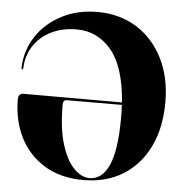

<svg xmlns="http://www.w3.org/2000/svg" viewBox="-52 -758 778 815"><g transform="rotate(5 337.5 -350.0)"><path d="M26 -310Q26 -334.5 49.5 -334.5H467.5Q456.5 -485.5 397.5 -556Q338.5 -626.5 249.5 -626.5Q189 -626.5 142 -603.5Q95 -580.5 67.5 -539.2Q40 -498 37.5 -443Q37.5 -437.5 34 -437.5Q30 -437.5 30 -443.5Q32.5 -519 72.2 -578.8Q112 -638.5 179.2 -673.2Q246.5 -708 330.5 -708Q426 -708 498.2 -662.8Q570.5 -617.5 610.8 -537Q651 -456.5 651 -351.5Q651 -241.5 611.5 -160.8Q572 -80 500.5 -36Q429 8 332.5 8Q235.5 8 167 -33.8Q98.5 -75.5 62.2 -147.2Q26 -219 26 -310ZM217.5 -302Q217.5 -202 238 -135.5Q258.5 -69 290.8 -35.8Q323 -2.5 358 -2.5Q412 -2.5 440.8 -67.5Q469.5 -132.5 469.5 -271Q469.5 -298.5 468 -324L233 -323.5Q217.5 -323.5 217.5 -302Z"/></g></svg>

Font: Fraunces 144pt S000
Style: Bold
Weight: 700
Version: Version 1.000; ttfautohint (v1.8.3)